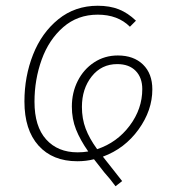

<svg xmlns="http://www.w3.org/2000/svg" viewBox="-20 -551 624 668"><path d="M338 -6 405 79 382 97Q363 71 343 49Q320 20 307 3Q280 10 249 10Q163 10 114 -44.5Q65 -99 65 -198Q65 -285 95 -361Q125 -437 183 -484Q241 -531 320 -531Q362 -531 393.5 -518.5Q425 -506 453 -479L432 -458Q390 -500 320 -500Q250 -500 200 -456.5Q150 -413 125 -343.5Q100 -274 100 -197Q100 -111 140.5 -66Q181 -21 250 -21Q269 -21 287 -24Q259 -64 244.5 -100.5Q230 -137 230 -180Q230 -229 250.5 -269.5Q271 -310 307.5 -334Q344 -358 390 -358Q445 -358 477.5 -326.5Q510 -295 510 -240Q510 -167 462 -100.5Q414 -34 338 -6ZM475 -241Q475 -281 452 -304.5Q429 -328 388 -328Q333 -328 299 -285Q265 -242 265 -179Q265 -138 278 -103.5Q291 -69 318 -32Q387 -55 431 -113.5Q475 -172 475 -241Z"/></svg>

Font: FiraGO UltraLight
Style: Italic
Weight: 200
Italic angle: -8°
Designer: bBox Type GmbH
Foundry: bBox Type GmbH
Version: Version 1.001